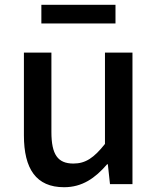

<svg xmlns="http://www.w3.org/2000/svg" viewBox="-20 -770 660 803"><path d="M248 13C324 13 378 -25 428 -83H431L440 0H534V-550H419V-168C373 -110 338 -86 287 -86C222 -86 195 -123 195 -218V-550H80V-204C80 -64 131 13 248 13ZM153 -672H463V-750H153Z"/></svg>

Font: Source Han Sans KR Medium
Style: Regular
Weight: 500
Designer: Ryoko NISHIZUKA (kana & ideographs); Paul D. Hunt (Latin, Greek & Cyrillic); Wenlong ZHANG (bopomofo); Sandoll Communica
Foundry: Adobe Systems Incorporated
Version: Version 1.001;PS 1.001;hotconv 1.0.78;makeotf.lib2.5.61930